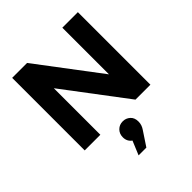

<svg xmlns="http://www.w3.org/2000/svg" viewBox="-261 -863 1310 1310"><g transform="rotate(-45 394.0 -208.0)"><path d="M711 0H567L228 -449V0H77V-700H221L561 -250V-700H711ZM401 43Q431 43 453.5 63Q476 83 476 120Q476 138 470.5 153.5Q465 169 455 183L388 284H313L355 183Q324 161 324 121Q324 87 346 65Q368 43 401 43Z"/></g></svg>

Font: Montserrat Semi Bold
Style: Regular
Weight: 600
Designer: Julieta Ulanovsky
Foundry: Julieta Ulanovsky
Version: Version 3.001 September 28, 2015